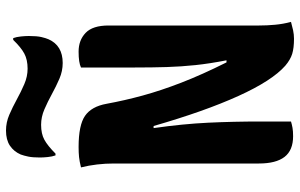

<svg xmlns="http://www.w3.org/2000/svg" viewBox="-200 -790 1000 640"><g transform="rotate(-90 300.0 -470.0)"><path d="M215 0Q205 3 194 5Q183 7 166 7Q119 7 97 -21.5Q75 -50 75 -107V-590Q75 -648 62 -700Q82 -705 96.5 -706.5Q111 -708 130 -708Q203 -708 234 -686.5Q265 -665 274 -615Q285 -555 301.5 -494.5Q318 -434 344.5 -365.5Q371 -297 412 -215H419Q408 -271 403 -318.5Q398 -366 396.5 -414Q395 -462 395 -520V-700Q411 -708 448 -708Q486 -708 510.5 -684.5Q535 -661 535 -608V-106Q535 -80 537.5 -53Q540 -26 547 0Q533 4 519 7Q505 10 491 10Q460 10 440.5 4Q421 -2 401 -19Q351 -63 300 -175.5Q249 -288 200 -458H193Q207 -360 211 -276Q215 -192 215 -101ZM391 -878Q421 -878 441.5 -889Q462 -900 487 -926H493Q497 -915 498.5 -900Q500 -885 500 -874Q500 -847 496.5 -832Q493 -817 489 -808Q468 -761 410 -761Q383 -761 357.5 -772Q332 -783 306.5 -797Q281 -811 255.5 -822Q230 -833 204 -833Q174 -833 154 -822Q134 -811 108 -785H102Q98 -796 96.5 -811Q95 -826 95 -837Q95 -861 98 -875.5Q101 -890 105 -901Q115 -924 134.5 -937Q154 -950 185 -950Q212 -950 237.5 -939Q263 -928 288.5 -914Q314 -900 339.5 -889Q365 -878 391 -878Z"/></g></svg>

Font: Recursive Mn Csl St XBd
Style: Regular
Weight: 800
Monospace: yes
Version: Version 1.079;hotconv 1.0.112;makeotfexe 2.5.65598; ttfautoh